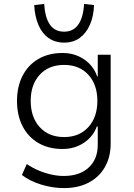

<svg xmlns="http://www.w3.org/2000/svg" viewBox="-20 -774 683 982"><path d="M307 188Q249 188 190.5 170Q132 152 92 121L117 65Q145 84 176.5 97.5Q208 111 241.5 118.5Q275 126 306 126Q387 126 433.5 83Q480 40 480 -33V-127H475Q457 -76 409.5 -44Q362 -12 300 -12Q229 -12 176.5 -42.5Q124 -73 95.5 -128.5Q67 -184 67 -258Q67 -331 95.5 -386.5Q124 -442 176.5 -472.5Q229 -503 300 -503Q362 -503 410 -470.5Q458 -438 477 -383H480V-494H546V-40Q546 29 516.5 80.5Q487 132 433.5 160Q380 188 307 188ZM308 -73Q386 -73 432 -124Q478 -175 478 -258Q478 -341 432 -391.5Q386 -442 308 -442Q229 -442 183 -391.5Q137 -341 137 -258Q137 -175 183 -124Q229 -73 308 -73ZM308 -556Q262 -556 228.5 -579.5Q195 -603 176.5 -646.5Q158 -690 155 -748L206 -754Q210 -685 235 -648.5Q260 -612 308 -612Q355 -612 380.5 -648.5Q406 -685 410 -754L461 -748Q459 -690 439.5 -646.5Q420 -603 387 -579.5Q354 -556 308 -556Z"/></svg>

Font: Nunito Sans 7pt Light
Style: Regular
Weight: 300
Designer: Vernon Adams
Foundry: Vernon Adams
Version: Version 3.101;gftools[0.9.27]